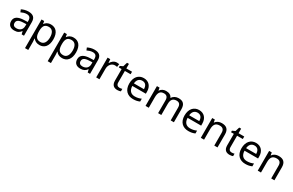

<svg xmlns="http://www.w3.org/2000/svg" viewBox="240 -2464 6869 4508"><g transform="rotate(30 3675.0 -209.5)"><path d="M288 -545C218 -545 152 -524 105 -499L132 -433C176 -454 227 -474 283 -474C353 -474 394 -444 394 -355V-323L303 -320C128 -315 46 -256 46 -149C46 -40 118 10 215 10C305 10 348 -17 395 -76H399L416 0H480V-365C480 -490 418 -545 288 -545ZM314 -259 393 -262V-214C393 -110 325 -61 235 -61C177 -61 137 -88 137 -148C137 -216 180 -254 314 -259Z M901 -546C814 -546 766 -509 734 -463H730L718 -536H646V240H734V20C734 -5 730 -45 728 -68H734C765 -26 817 10 900 10C1033 10 1121 -86 1121 -269C1121 -454 1033 -546 901 -546ZM885 -472C984 -472 1030 -392 1030 -270C1030 -150 984 -63 887 -63C770 -63 734 -137 734 -269V-286C736 -411 776 -472 885 -472Z M1516 -546C1429 -546 1381 -509 1349 -463H1345L1333 -536H1261V240H1349V20C1349 -5 1345 -45 1343 -68H1349C1380 -26 1432 10 1515 10C1648 10 1736 -86 1736 -269C1736 -454 1648 -546 1516 -546ZM1500 -472C1599 -472 1645 -392 1645 -270C1645 -150 1599 -63 1502 -63C1385 -63 1349 -137 1349 -269V-286C1351 -411 1391 -472 1500 -472Z M2079 -545C2009 -545 1943 -524 1896 -499L1923 -433C1967 -454 2018 -474 2074 -474C2144 -474 2185 -444 2185 -355V-323L2094 -320C1919 -315 1837 -256 1837 -149C1837 -40 1909 10 2006 10C2096 10 2139 -17 2186 -76H2190L2207 0H2271V-365C2271 -490 2209 -545 2079 -545ZM2105 -259 2184 -262V-214C2184 -110 2116 -61 2026 -61C1968 -61 1928 -88 1928 -148C1928 -216 1971 -254 2105 -259Z M2687 -546C2612 -546 2557 -497 2523 -438H2519L2509 -536H2437V0H2525V-286C2525 -394 2598 -466 2681 -466C2699 -466 2722 -463 2739 -459L2750 -540C2732 -544 2707 -546 2687 -546Z M3029 -62C2980 -62 2945 -93 2945 -158V-468H3100V-536H2945V-659H2893L2858 -545L2781 -510V-468H2857V-156C2857 -26 2930 10 3014 10C3046 10 3085 3 3104 -6V-73C3087 -67 3055 -62 3029 -62Z M3418 -546C3276 -546 3181 -440 3181 -264C3181 -85 3286 10 3439 10C3512 10 3560 -1 3615 -25V-102C3559 -78 3511 -65 3443 -65C3336 -65 3275 -130 3272 -251H3639V-304C3639 -450 3555 -546 3418 -546ZM3417 -474C3506 -474 3546 -412 3547 -321H3274C3283 -417 3333 -474 3417 -474Z M4363 -546C4293 -546 4227 -517 4191 -456H4186C4160 -517 4104 -546 4022 -546C3958 -546 3897 -519 3864 -463H3859L3846 -536H3775V0H3863V-278C3863 -403 3898 -472 4006 -472C4081 -472 4116 -429 4116 -345V0H4203V-296C4203 -410 4244 -472 4348 -472C4422 -472 4457 -429 4457 -345V0H4544V-349C4544 -487 4484 -546 4363 -546Z M4917 -546C4775 -546 4680 -440 4680 -264C4680 -85 4785 10 4938 10C5011 10 5059 -1 5114 -25V-102C5058 -78 5010 -65 4942 -65C4835 -65 4774 -130 4771 -251H5138V-304C5138 -450 5054 -546 4917 -546ZM4916 -474C5005 -474 5045 -412 5046 -321H4773C4782 -417 4832 -474 4916 -474Z M5532 -546C5464 -546 5398 -519 5363 -463H5358L5345 -536H5274V0H5362V-278C5362 -403 5400 -472 5519 -472C5601 -472 5639 -429 5639 -343V0H5726V-349C5726 -487 5660 -546 5532 -546Z M6071 -62C6022 -62 5987 -93 5987 -158V-468H6142V-536H5987V-659H5935L5900 -545L5823 -510V-468H5899V-156C5899 -26 5972 10 6056 10C6088 10 6127 3 6146 -6V-73C6129 -67 6097 -62 6071 -62Z M6460 -546C6318 -546 6223 -440 6223 -264C6223 -85 6328 10 6481 10C6554 10 6602 -1 6657 -25V-102C6601 -78 6553 -65 6485 -65C6378 -65 6317 -130 6314 -251H6681V-304C6681 -450 6597 -546 6460 -546ZM6459 -474C6548 -474 6588 -412 6589 -321H6316C6325 -417 6375 -474 6459 -474Z M7075 -546C7007 -546 6941 -519 6906 -463H6901L6888 -536H6817V0H6905V-278C6905 -403 6943 -472 7062 -472C7144 -472 7182 -429 7182 -343V0H7269V-349C7269 -487 7203 -546 7075 -546Z"/></g></svg>

Font: Noto Sans Buginese
Style: Regular
Weight: 400
Designer: Monotype Design Team
Foundry: Monotype Imaging Inc.
Version: Version 2.002